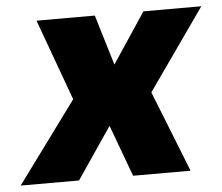

<svg xmlns="http://www.w3.org/2000/svg" viewBox="-77 -594 743 643"><g transform="rotate(-5 294.5 -272.5)"><path d="M-32.7 0 167.6 -272.7 68.2 -545.5H264.2L315.3 -376.4L427.6 -545.5H622.2L430.4 -272.7L538.4 0H345.2L281.2 -173.3L163.4 0Z"/></g></svg>

Font: Inter P Black
Style: Italic
Weight: 900
Italic angle: -9.40001°
Designer: Rasmus Andersson
Foundry: rsms
Version: Version 3.018;git-588b23468